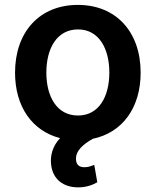

<svg xmlns="http://www.w3.org/2000/svg" viewBox="-20 -573 648 799"><path d="M366.1 4.6C489.7 -21 565.3 -125 565.3 -270.6C565.3 -439.6 463.8 -552.6 304 -552.6C144.2 -552.6 42.6 -439.6 42.6 -270.6C42.6 -129.6 113.6 -28.1 230.1 1.8C199.2 34.1 187.9 74.9 192.8 112.9C199.9 173.7 244.3 206.7 305.4 206.7C341.3 206.7 367.9 195.3 384.9 185.4L372.2 112.9C362.9 116.8 349.1 122.9 331.3 122.9C306.8 122.9 296.2 110.1 296.2 87.4C296.2 52.6 326.3 27.7 366.1 4.6ZM172.9 -271C172.9 -370.7 216.3 -450.6 304.7 -450.6C391.7 -450.6 435 -370.7 435 -271C435 -171.2 391.7 -92.3 304.7 -92.3C216.3 -92.3 172.9 -171.2 172.9 -271Z"/></svg>

Font: TID UI Semi Bold
Style: Regular
Weight: 600
Designer: The TID Project Authors
Foundry: Bakken & Bæck
Version: Version 1.001;hotconv 1.0.109;makeotfexe 2.5.65596